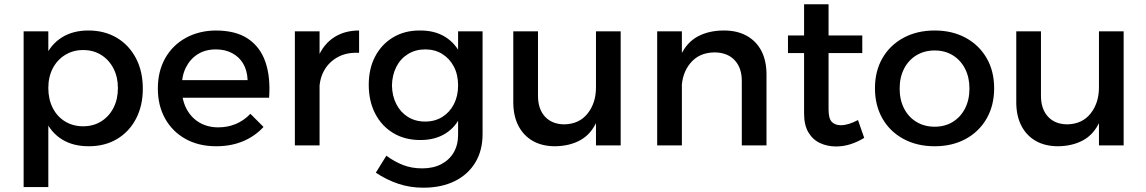

<svg xmlns="http://www.w3.org/2000/svg" viewBox="-20 -677 5337 894"><path d="M391 -535Q467 -535 524 -501Q581 -467 613 -406Q645 -345 645 -264Q645 -185 613.5 -124.5Q582 -64 525.5 -30Q469 4 393 4Q320 4 268.5 -28Q217 -60 190 -120.5Q163 -181 163 -264Q163 -350 190 -410.5Q217 -471 268.5 -503Q320 -535 391 -535ZM367 -444Q320 -444 283 -421Q246 -398 225.5 -358.5Q205 -319 205 -267Q205 -215 225.5 -174.5Q246 -134 283 -111.5Q320 -89 367 -89Q415 -89 451.5 -112Q488 -135 508.5 -175Q529 -215 529 -267Q529 -318 508.5 -358Q488 -398 451.5 -421Q415 -444 367 -444ZM90 -531H205V194H90Z M1133 -304Q1131 -349 1112.5 -380.5Q1094 -412 1061 -429.5Q1028 -447 985 -447Q937 -447 901.5 -425Q866 -403 846 -363.5Q826 -324 826 -271Q826 -214 847.5 -172Q869 -130 907.5 -107Q946 -84 996 -84Q1085 -84 1146 -147L1207 -86Q1168 -43 1112 -19.5Q1056 4 987 4Q905 4 844 -30Q783 -64 749 -124.5Q715 -185 715 -265Q715 -345 749 -405.5Q783 -466 844 -500Q905 -534 984 -535Q1078 -535 1135 -496.5Q1192 -458 1216 -388Q1240 -318 1233 -222H808V-304Z M1652 -431Q1595 -434 1553.5 -411.5Q1512 -389 1489.5 -349Q1467 -309 1467 -257L1435 -261Q1435 -350 1461 -411Q1487 -472 1536 -503.5Q1585 -535 1652 -535ZM1353 -531H1468V0H1353Z M2227 -53Q2227 24 2193 80Q2159 136 2097 166.5Q2035 197 1951 197Q1889 197 1834 178.5Q1779 160 1730 127L1779 48Q1817 76 1857 91.5Q1897 107 1946 107Q1997 107 2034.5 87.5Q2072 68 2092.5 33Q2113 -2 2113 -50V-531H2227ZM1933 -535Q2003 -536 2052.5 -505.5Q2102 -475 2128 -418Q2154 -361 2153 -281Q2154 -201 2128.5 -143.5Q2103 -86 2054.5 -55.5Q2006 -25 1937 -25Q1865 -25 1811 -57.5Q1757 -90 1727 -148Q1697 -206 1697 -282Q1697 -357 1726.5 -413.5Q1756 -470 1809.5 -502.5Q1863 -535 1933 -535ZM1960 -447Q1915 -447 1880 -425.5Q1845 -404 1825.5 -366Q1806 -328 1805 -279Q1806 -230 1825.5 -192Q1845 -154 1879.5 -132.5Q1914 -111 1960 -111Q2005 -111 2039.5 -132.5Q2074 -154 2093.5 -192Q2113 -230 2113 -279Q2113 -329 2093.5 -366.5Q2074 -404 2039.5 -425.5Q2005 -447 1960 -447Z M2485 -231Q2485 -169 2518 -133.5Q2551 -98 2609 -98Q2678 -100 2716.5 -149Q2755 -198 2755 -270H2786Q2786 -172 2759 -112Q2732 -52 2682.5 -24.5Q2633 3 2565 4Q2504 4 2460.5 -21Q2417 -46 2393.5 -92Q2370 -138 2370 -201V-531H2485ZM2755 -531H2870V0H2755Z M3434 -300Q3434 -362 3400 -397.5Q3366 -433 3306 -433Q3235 -432 3194.5 -383Q3154 -334 3154 -261H3122Q3122 -360 3150 -420Q3178 -480 3229.5 -507.5Q3281 -535 3351 -535Q3413 -535 3457.5 -510Q3502 -485 3525.5 -439.5Q3549 -394 3549 -330V0H3434ZM3040 -531H3155V0H3040Z M3838 -168Q3838 -125 3853 -109.5Q3868 -94 3895 -94Q3913 -94 3932.5 -100Q3952 -106 3975 -118L4004 -35Q3973 -16 3940 -5.5Q3907 5 3873 5Q3833 5 3799 -10.5Q3765 -26 3744.5 -60Q3724 -94 3724 -148V-657H3838ZM3649 -512H3995V-430H3649Z M4332 -535Q4414 -535 4476.5 -501Q4539 -467 4574 -406.5Q4609 -346 4609 -266Q4609 -186 4574 -125Q4539 -64 4476.5 -30Q4414 4 4332 4Q4250 4 4187 -30Q4124 -64 4089 -125Q4054 -186 4054 -266Q4054 -346 4089 -406.5Q4124 -467 4187 -501Q4250 -535 4332 -535ZM4332 -442Q4284 -442 4247 -419.5Q4210 -397 4189.5 -357Q4169 -317 4169 -265Q4169 -212 4189.5 -172Q4210 -132 4247 -109.5Q4284 -87 4332 -87Q4380 -87 4416.5 -109.5Q4453 -132 4473.5 -172Q4494 -212 4494 -265Q4494 -317 4473.5 -357Q4453 -397 4416.5 -419.5Q4380 -442 4332 -442Z M4827 -231Q4827 -169 4860 -133.5Q4893 -98 4951 -98Q5020 -100 5058.5 -149Q5097 -198 5097 -270H5128Q5128 -172 5101 -112Q5074 -52 5024.5 -24.5Q4975 3 4907 4Q4846 4 4802.5 -21Q4759 -46 4735.5 -92Q4712 -138 4712 -201V-531H4827ZM5097 -531H5212V0H5097Z"/></svg>

Font: Alexandria
Style: Regular
Weight: 400
Designer: Mohamed Gaber
Foundry: Kief Type Foundry
Version: Version 5.100